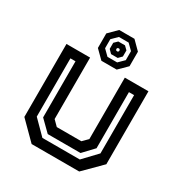

<svg xmlns="http://www.w3.org/2000/svg" viewBox="-172 -868 945 996"><g transform="rotate(30 300.5 -370.0)"><path d="M158 0 55 -103V-540H196.5V-172L227 -141.5H374L404.5 -172V-540H546V-103L443 0ZM190.5 -55.5H414.5L491.5 -136.5V-485.5H460.5V-149.5L401 -86.5H204.5L140.5 -149.5V-485.5H110V-136.5ZM255.5 -555 206.5 -603.5V-690.5L255.5 -739.5H347L396 -690.5V-603.5L347 -555ZM272.5 -588.5H330.5L363.5 -621V-675L330.5 -707.5H272.5L239.5 -675V-621ZM281.5 -610 262 -630V-666.5L281.5 -685.5H321.5L341 -666.5V-630L321.5 -610ZM297 -638.5H305.5L310 -643.5V-651L305.5 -655.5H297L292.5 -651V-643.5Z"/></g></svg>

Font: Tourney SemiBold
Style: Regular
Weight: 600
Version: Version 1.015